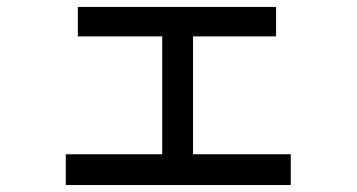

<svg xmlns="http://www.w3.org/2000/svg" viewBox="-20 -528 1040 560"><path d="M828.1 11.7H171.9V-78.1H453.1V-421.9H207V-507.8H785.2V-421.9H543V-78.1H828.1Z"/></svg>

Font: WenQuanYi Micro Hei
Style: Regular
Weight: 400
Foundry: Ascender Corporation
Version: Version 0.2.0-beta